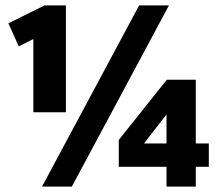

<svg xmlns="http://www.w3.org/2000/svg" viewBox="-20 -688 821 708"><path d="M135 0 493 -668H603L245 0ZM103 -274V-544L49 -517L11 -602L144 -668H223V-274ZM594 0V-73H418V-172L595 -394H702V-159H750V-73H702V0ZM511 -159H594V-266Z"/></svg>

Font: Gantari ExtraBold
Style: Regular
Weight: 800
Version: Version 1.000